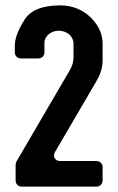

<svg xmlns="http://www.w3.org/2000/svg" viewBox="-20 -693 437 713"><path d="M361 -22V-73C361 -85 351 -95 339 -95H203C185 -95 175 -112 184 -128L336 -388C351 -413 361 -438 361 -470V-531C361 -568 345 -601 315 -630C284 -659 246 -673 204 -673C137 -673 92 -655 70 -618C47 -581 35 -550 35 -524V-498C35 -486 45 -476 57 -476H123C135 -476 145 -486 145 -498V-535C145 -557 168 -579 198 -579C227 -579 253 -559 253 -531V-481C253 -464 249 -448 239 -432L41 -93C40 -92 38 -84 38 -82V-22C38 -10 48 0 60 0H339C351 0 361 -10 361 -22Z"/></svg>

Font: DIN Rundschrift
Style: Mittel
Weight: 400
Version: Version 1.027